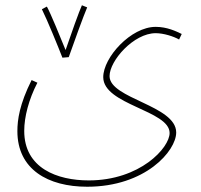

<svg xmlns="http://www.w3.org/2000/svg" viewBox="-20 -479 762 729"><path d="M217 -260 241 -262C256 -305 299 -424 311 -451L291 -459C282 -440 248 -345 229 -289C210 -336 172 -429 158 -454L139 -444C160 -402 201 -301 217 -260ZM46 19C46 164 162 230 311 230C532 230 649 94 649 24C649 -79 396 -104 396 -190C396 -249 488 -353 571 -353C601 -353 639 -341 660 -329L670 -350C649 -360 615 -377 571 -377C477 -377 372 -261 372 -186C372 -81 624 -60 624 26C624 82 512 206 317 206C198 206 72 160 72 18C72 -35 89 -101 122 -165L100 -175C54 -83 46 -24 46 19Z"/></svg>

Font: Noto Sans Arabic UI SmCn Th
Style: Regular
Weight: 100
Width: 4
Designer: Monotype Design Team, Nadine Chahine and Nizar Qandah
Foundry: Monotype Imaging Inc.
Version: Version 2.010